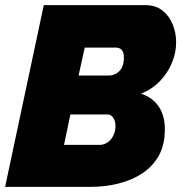

<svg xmlns="http://www.w3.org/2000/svg" viewBox="-23 -730 710 750"><path d="M148 -710H545Q585 -710 611.5 -689Q638 -668 651.5 -635Q665 -602 665 -564Q665 -525 649 -485.5Q633 -446 602.5 -414Q572 -382 528 -364Q572 -350 596.5 -314.5Q621 -279 621 -225Q621 -165 597.5 -122.5Q574 -80 533 -53Q492 -26 439.5 -13Q387 0 330 0H-3ZM365 -164Q377 -164 388.5 -169Q400 -174 408.5 -183.5Q417 -193 422.5 -207Q428 -221 428 -238Q428 -251 424 -261Q420 -271 413 -277Q406 -283 396 -283H252L227 -164ZM402 -435Q412 -435 422 -438.5Q432 -442 441 -450Q450 -458 455.5 -471.5Q461 -485 461 -506Q461 -526 452.5 -535Q444 -544 431 -544H308L284 -435Z"/></svg>

Font: Raleway Thin Black
Style: Italic
Weight: 900
Italic angle: -12°
Version: Version 4.026